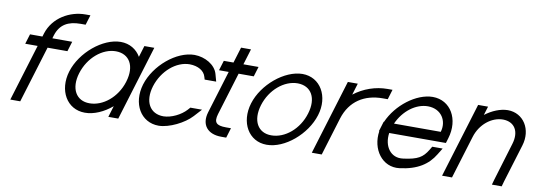

<svg xmlns="http://www.w3.org/2000/svg" viewBox="-59 -1125 4253 1524"><g transform="rotate(10 2068.0 -363.5)"><path d="M529 -749H569L544.5 -669H504.5C404.5 -669 339.5 -633 311 -543L303.1 -517H423.1H463.1L438.6 -437H398.6H278.6L151.1 -20L138.9 20H58.9L71.1 -20L198.6 -437H138.6H98.6L123.1 -517H163.1H223.1L231 -543C273 -677 405 -749 529 -749Z M480.9 -281C529.8 -441 698.9 -582 843.2 -583C915.9 -583 972.8 -547.1 1005.2 -491.3L1021 -543L1033.2 -583H1113.2L1101 -543L1022.1 -284.8L1020.9 -281L941.1 -20L928.9 20H848.9L861.1 -20L876.6 -70.8C810.4 -15.1 731.9 20.5 658.9 20C513.9 20 432.3 -122 480.9 -281ZM560.9 -281C521.5 -152 575 -59 683.3 -60C791 -60 899.5 -148.8 939.5 -276.3L940.9 -281C980.7 -411 928.5 -502 818.8 -503C709.8 -503 600.7 -411 560.9 -281Z M1626.9 -464 1643.5 -404H1550.5L1544.6 -424C1531.6 -473 1480.5 -502 1413.8 -503C1304.8 -503 1196.3 -410 1155.9 -281C1116.5 -152 1169.3 -60 1278.3 -60C1341.6 -61 1417 -98 1460.6 -146L1477.4 -165H1571.4L1515.8 -104C1457.2 -40 1339.2 19 1253.9 20C1108.9 20 1028 -121 1075.9 -281C1124.8 -441 1293.2 -583 1438.2 -583H1439.2C1522.9 -582 1606.6 -535 1626.9 -464Z M1807.9 -497 1702.5 -152C1682.7 -84 1703.3 -60 1783.3 -60H1823.3L1798.9 20H1758.9C1648.9 20 1591.7 -48 1622.5 -152L1727.9 -497H1689.9H1649.9L1674.4 -577H1714.4H1752.4L1779 -664L1791.2 -704H1871.2L1859 -664L1832.4 -577H1914.4H1954.4L1929.9 -497H1889.9Z M1946.2 -282C1994.8 -441 2163.9 -582 2308.2 -583C2453.2 -583 2535.5 -440 2486.2 -282C2437.3 -122 2269.6 21 2123.9 20C1978.9 20 1897.3 -122 1946.2 -282ZM2026.2 -282C1986.5 -152 2040 -59 2148.3 -60C2257.3 -60 2367.2 -151 2406.2 -282C2445.7 -411 2393.5 -502 2283.8 -503C2174.8 -503 2065.7 -411 2026.2 -282Z M2724.8 -490C2801.8 -549.8 2897.8 -583 2993.2 -583H3033.2L3008.8 -503H2968.8C2821.4 -503 2708.2 -432.5 2662.7 -286.8L2661.2 -282L2649 -242L2581.1 -20L2568.9 20H2488.9L2501.1 -20L2569 -242L2581.2 -282C2581.6 -283.3 2582 -284.6 2582.4 -285.9L2661 -543L2673.2 -583H2753.2L2741 -543Z M3091.1 -321H3468.1C3495.7 -411 3443.5 -502 3333.8 -503C3236.3 -503 3139.6 -429.5 3091.1 -321ZM2986.8 -241H2983.7L2995.9 -281L3008.1 -321H3010.7C3073.3 -464.5 3226 -582.1 3358.2 -583C3503.2 -583 3584.8 -441 3535.9 -281L3523.7 -241H3483.7H3066.8C3050.7 -130.8 3113.1 -46.6 3209.3 -60H3210.3C3327.9 -75 3365.6 -100 3405.4 -165L3422 -193H3506L3474.1 -141C3421.5 -54 3339.4 2 3195.9 20C3057.5 37.4 2963.9 -94.1 2986.8 -241Z M3781.7 -512.6C3838.2 -555.4 3903.5 -582.5 3963.2 -583C4090.2 -583 4166.9 -461 4124.7 -326L4031.1 -20L4019.6 21H3940.6L3951.8 -19L4044.7 -326C4076.5 -430 4031.5 -502 3938.8 -503C3845.8 -503 3756.5 -430 3724.7 -326L3712.4 -286L3631.1 -20L3618.9 20H3538.9L3551.1 -20L3632.4 -286L3644.7 -326L3711 -543L3723.2 -583H3803.2L3791 -543Z"/></g></svg>

Font: Nordica Plus
Style: NordicaClassicLightObl
Weight: 300
Version: Version 1.01